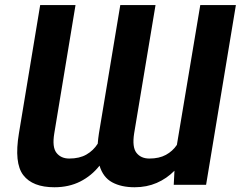

<svg xmlns="http://www.w3.org/2000/svg" viewBox="-20 -748 975 777"><path d="M382.8 -77.6Q350.6 -36.6 304.7 -13.4Q258.8 9.8 200.2 9.8Q111.8 9.8 74.2 -39.3Q36.6 -88.4 56.6 -208.5L142.6 -727.5H285.6L199.7 -208.5Q190.4 -152.8 208.5 -129.6Q226.6 -106.4 260.3 -106.4Q301.8 -106.4 329.8 -122.6Q357.9 -138.7 375.5 -166.5Q377 -186.5 380.4 -208.5L466.8 -727.5H609.4L522.9 -208.5Q514.2 -152.8 532.2 -129.6Q550.3 -106.4 584.5 -106.4Q624 -106.4 651.4 -121.3Q678.7 -136.2 695.8 -161.6L790.5 -727.5H934.6L814 0H683.1L686 -57.1Q654.8 -25.4 614.3 -7.8Q573.7 9.8 524.9 9.8Q470.7 9.8 433.8 -10.3Q397 -30.3 382.8 -77.6Z"/></svg>

Font: Inter Display
Style: Bold Italic
Weight: 700
Italic angle: -9.39999°
Designer: Rasmus Andersson
Foundry: rsms
Version: Version 4.000;git-a52131595